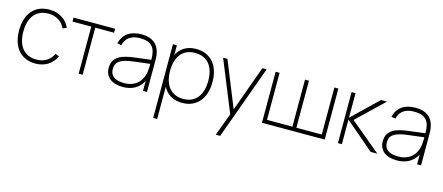

<svg xmlns="http://www.w3.org/2000/svg" viewBox="-52 -1139 4531 1963"><g transform="rotate(15 2213.5 -157.5)"><path d="M287 15Q324 15 356 6.5Q388 -2 415.2 -18.5Q442.5 -35 464.8 -59.8Q487 -84.5 504 -117L463 -135Q438.5 -83 393.2 -55Q348 -27 287 -27Q237 -27 199.2 -44.2Q161.5 -61.5 136 -93.2Q110.5 -125 97.8 -170Q85 -215 85 -270Q85 -328 98.5 -373Q112 -418 138 -449.2Q164 -480.5 201.5 -496.8Q239 -513 287 -513Q348.5 -513 395 -484.2Q441.5 -455.5 464 -404L504 -421Q491.5 -452 470.2 -476.8Q449 -501.5 420.8 -519Q392.5 -536.5 358.5 -545.8Q324.5 -555 287 -555Q229 -555 183 -535.8Q137 -516.5 105.2 -479.8Q73.5 -443 56.8 -390Q40 -337 40 -270Q40 -203.5 57 -150.5Q74 -97.5 106 -60.8Q138 -24 183.8 -4.5Q229.5 15 287 15Z M743 0V-498H544V-540H984V-498H785V0Z M1260 -555Q1173 -555 1117.8 -515.8Q1062.5 -476.5 1045 -402L1088 -394Q1103 -454 1145.2 -483.5Q1187.5 -513 1258 -513Q1301.5 -513 1333 -502.8Q1364.5 -492.5 1384.8 -470.8Q1405 -449 1414.5 -415.2Q1424 -381.5 1424 -334V-291Q1424 -273 1423.5 -249Q1423 -225 1420 -204Q1414 -162.5 1397.2 -129.5Q1380.5 -96.5 1354.2 -73.8Q1328 -51 1293.2 -39Q1258.5 -27 1216.5 -27Q1142 -27 1104.5 -55Q1067 -83 1067 -137.5Q1067 -166 1076.8 -187Q1086.5 -208 1108.2 -223.2Q1130 -238.5 1164.5 -248.5Q1199 -258.5 1248.5 -264.5L1429.5 -287L1430 -329.5L1248.5 -307Q1200.5 -301 1159.2 -290.5Q1118 -280 1088 -260.8Q1058 -241.5 1041 -211.8Q1024 -182 1024 -137.5Q1024 -101.5 1036.8 -73Q1049.5 -44.5 1074 -25Q1098.5 -5.5 1133.5 4.8Q1168.5 15 1213.5 15Q1286 15 1339.8 -15.5Q1393.5 -46 1424 -103.5V0H1466V-338Q1466 -446 1414.2 -500.5Q1362.5 -555 1260 -555Z M1596 240V-540H1638V240ZM1840 15Q1780 15 1735.5 -6Q1691 -27 1661.5 -65Q1632 -103 1617.5 -155.5Q1603 -208 1603 -271Q1603 -335 1618 -387.2Q1633 -439.5 1662.8 -476.8Q1692.5 -514 1736.8 -534.5Q1781 -555 1840 -555Q1900.5 -555 1946.5 -534Q1992.5 -513 2023.8 -475.5Q2055 -438 2071 -385.8Q2087 -333.5 2087 -271Q2087 -207 2070.8 -154.2Q2054.5 -101.5 2023 -64Q1991.5 -26.5 1945.5 -5.8Q1899.5 15 1840 15ZM1840 -27Q1891 -27 1929 -44.8Q1967 -62.5 1992 -94.8Q2017 -127 2029.5 -171.8Q2042 -216.5 2042 -271Q2042 -326 2029.5 -370.8Q2017 -415.5 1991.8 -447Q1966.5 -478.5 1928.5 -495.8Q1890.5 -513 1840 -513Q1788.5 -513 1750.5 -495.2Q1712.5 -477.5 1687.5 -445.2Q1662.5 -413 1650.2 -368.8Q1638 -324.5 1638 -271Q1638 -216 1650.8 -171Q1663.5 -126 1689 -94Q1714.5 -62 1752.2 -44.5Q1790 -27 1840 -27Z M2258 240 2363 -42 2364 42 2127 -540H2173L2385 -16H2353L2543 -540H2588L2305 240Z M2683 -540H2725V-42H2994V-540H3036V-42H3305V-540H3347V0H2683Z M3518 -269.5 3833 0H3905L3580 -270L3862 -540H3799ZM3487 0H3529V-540H3487Z M4161 -555Q4074 -555 4018.8 -515.8Q3963.5 -476.5 3946 -402L3989 -394Q4004 -454 4046.2 -483.5Q4088.5 -513 4159 -513Q4202.5 -513 4234 -502.8Q4265.5 -492.5 4285.8 -470.8Q4306 -449 4315.5 -415.2Q4325 -381.5 4325 -334V-291Q4325 -273 4324.5 -249Q4324 -225 4321 -204Q4315 -162.5 4298.2 -129.5Q4281.5 -96.5 4255.2 -73.8Q4229 -51 4194.2 -39Q4159.5 -27 4117.5 -27Q4043 -27 4005.5 -55Q3968 -83 3968 -137.5Q3968 -166 3977.8 -187Q3987.5 -208 4009.2 -223.2Q4031 -238.5 4065.5 -248.5Q4100 -258.5 4149.5 -264.5L4330.5 -287L4331 -329.5L4149.5 -307Q4101.5 -301 4060.2 -290.5Q4019 -280 3989 -260.8Q3959 -241.5 3942 -211.8Q3925 -182 3925 -137.5Q3925 -101.5 3937.8 -73Q3950.5 -44.5 3975 -25Q3999.5 -5.5 4034.5 4.8Q4069.5 15 4114.5 15Q4187 15 4240.8 -15.5Q4294.5 -46 4325 -103.5V0H4367V-338Q4367 -446 4315.2 -500.5Q4263.5 -555 4161 -555Z"/></g></svg>

Font: Vela Sans GX ExtLt
Style: Regular
Weight: 200
Designer: Principal design: Mikhail Sharanda - project Manrope.
Design modification: Ravid Balaliev
Foundry: Mikhail Sharanda
Version: Version 1.001